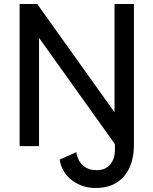

<svg xmlns="http://www.w3.org/2000/svg" viewBox="-20 -730 766 959"><path d="M458 209Q391 209 340 171Q289 133 278 67L361 30Q369 76 396 98Q423 120 463 120Q506 120 530 92Q554 64 554 18V-10L175 -541V0H78V-710H166L552 -169V-710H649V-9Q649 94 598.5 151.5Q548 209 458 209Z"/></svg>

Font: Livvic Medium
Style: Regular
Weight: 500
Designer: Jacques Le Bailly, Baron von Fonthausen
Version: Version 1.001; ttfautohint (v1.8.2)